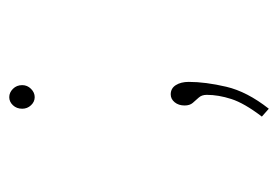

<svg xmlns="http://www.w3.org/2000/svg" viewBox="-113 -320 601 415"><g transform="rotate(-90 187.5 -112.5)"><path d="M185 -338Q175 -338 167.5 -346Q160 -354 160 -365Q160 -377 167.5 -385Q175 -393 185 -393Q195 -393 203 -385Q211 -377 211 -365Q211 -354 203 -346Q195 -338 185 -338ZM160 168 143 153Q172 115 181 87Q190 59 190 34Q190 23 184 16.5Q178 10 172.5 3.5Q167 -3 167 -14Q167 -27 174 -35.5Q181 -44 191 -44Q204 -44 211 -33Q218 -22 218 -5Q218 31 207.5 76Q197 121 160 168Z"/></g></svg>

Font: Inconsolata Condensed ExtraLight
Style: Regular
Weight: 200
Width: 3
Monospace: yes
Designer: Raph Levien, Cyreal, Brenton Simpson
Foundry: Raph Levien, Cyreal, Google
Version: Version 3.100; ttfautohint (v1.8.4.7-5d5b)